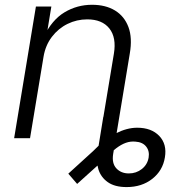

<svg xmlns="http://www.w3.org/2000/svg" viewBox="-20 -573 785 796"><path d="M504.9 202.6Q455.6 202.6 426.8 182.1Q397.9 161.6 387.9 128.7Q377.9 95.7 384.3 58.6L408.2 -88.4H474.6L449.2 64.9Q442.9 104 462.4 125Q481.9 146 514.2 146Q544.9 146 568.1 127.7Q591.3 109.4 596.2 80.1Q600.6 53.2 585.9 34.7Q571.3 16.1 541.5 14.2Q521.5 12.2 502 19Q482.4 25.9 461.7 41.7Q440.9 57.6 417.5 83.5L299.8 189.5L263.2 147L365.7 53.7Q414.1 3.4 460.2 -20Q506.3 -43.5 548.8 -43.5Q607.9 -43.5 640.4 -9.3Q672.9 24.9 663.6 79.6Q654.8 134.3 611.3 168.5Q567.9 202.6 504.9 202.6ZM160.6 -338.4 104.5 0H38.6L128.9 -545.9H192.9L171.9 -418.5L161.6 -420.4Q195.3 -490.7 247.6 -522Q299.8 -553.2 361.3 -553.2Q418 -553.2 456.8 -529.5Q495.6 -505.9 512.5 -460.9Q529.3 -416 518.1 -351.1L460 0H394L452.1 -350.1Q463.4 -417.5 433.3 -455.1Q403.3 -492.7 341.8 -492.7Q298.3 -492.7 260 -473.9Q221.7 -455.1 195.1 -420.2Q168.5 -385.3 160.6 -338.4Z"/></svg>

Font: Inter Light
Style: Italic
Weight: 300
Italic angle: -9.3988°
Designer: Rasmus Andersson
Foundry: rsms
Version: Version 4.001;git-66647c0bb